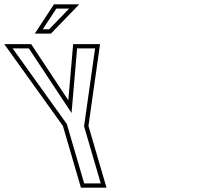

<svg xmlns="http://www.w3.org/2000/svg" viewBox="-333 -872 1006 892"><path d="M43.1 0H161.8L77.9 -287L131.8 -667H6.8L-15.6 -406L-188.2 -667H-313.2L-40.8 -287ZM-171.2 -716H-96.2L35.2 -852H-82.3ZM58.1 -20 -22.6 -295.9 -274.2 -647H-198.9L-0.6 -347L25.2 -647H108.8L57.5 -285.5L135.1 -20ZM-134.3 -736 -71.4 -832H-11.9L-104.7 -736Z"/></svg>

Font: Din Kursivschrift
Style: BreitLeftGho
Weight: 400
Version: Version 1.089